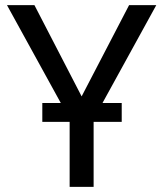

<svg xmlns="http://www.w3.org/2000/svg" viewBox="-20 -731 641 751"><path d="M456.1 -254.4H346.2V0H252.4V-254.4H145.5V-328.1H217.8L7.3 -710.9H114.7L299.3 -354L484.9 -710.9H591.3L380.9 -328.1H456.1Z"/></svg>

Font: Roboto
Style: Regular
Weight: 400
Designer: Google
Version: Version 2.134; 2016; ttfautohint (v1.6)